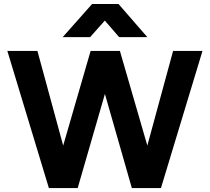

<svg xmlns="http://www.w3.org/2000/svg" viewBox="-20 -960 1070 980"><path d="M229.5 0 17.5 -700H171L302.5 -217L442.5 -700H592L732 -217L863.5 -700H1013.5L801.5 0H653L515.5 -480.5L376.5 0ZM300 -770.5 450 -939.5H585L732 -770.5H588L515 -855L440 -770.5Z"/></svg>

Font: Geologica Roman SemiBold
Style: Regular
Weight: 600
Designer: Sindre Bremnes, Frode Helland
Foundry: Monokrom Skriftforlag AS
Version: Version 1.010;gftools[0.9.28]